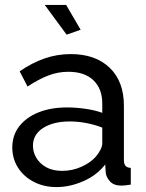

<svg xmlns="http://www.w3.org/2000/svg" viewBox="-20 -751 594 781"><path d="M253 -314Q288 -314 327 -308.5Q366 -303 396 -292V-330Q396 -390 360 -424.5Q324 -459 258 -459Q215 -459 175.5 -443.5Q136 -428 92 -399L60 -461Q111 -496 162 -513.5Q213 -531 268 -531Q368 -531 426 -475.5Q484 -420 484 -321V-100Q484 -84 490.5 -76.5Q497 -69 512 -68V0Q499 2 489.5 3Q480 4 474 4Q443 4 427.5 -13Q412 -30 410 -49L408 -82Q374 -38 319 -14Q264 10 210 10Q158 10 117 -11.5Q76 -33 53 -69.5Q30 -106 30 -151Q30 -201 58.5 -237.5Q87 -274 137 -294Q187 -314 253 -314ZM396 -167V-232Q365 -244 331 -250.5Q297 -257 264 -257Q197 -257 155.5 -230.5Q114 -204 114 -158Q114 -133 127.5 -109.5Q141 -86 167.5 -71Q194 -56 233 -56Q274 -56 311 -72.5Q348 -89 370 -114Q382 -128 389 -142.5Q396 -157 396 -167ZM162 -731H249L308 -630L251 -610Z"/></svg>

Font: YasnoRaleway Medium
Style: Regular
Weight: 500
Designer: Matt McInerney, Pablo Impallari, Rodrigo Fuenzalida
Foundry: Matt McInerney, Pablo Impallari, Rodrigo Fuenzalida
Version: Version 4.026